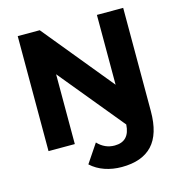

<svg xmlns="http://www.w3.org/2000/svg" viewBox="-127 -814 1063 1129"><g transform="rotate(-15 404.0 -249.0)"><path d="M725 -700V-71Q725 68 662.5 135Q600 202 476 202Q421 202 373 185.5Q325 169 289 136L365 23Q408 69 468 69Q559 69 565 -33L243 -425V0H83V-700H217L565 -275V-700Z"/></g></svg>

Font: CMG Sans
Style: Bold
Weight: 700
Designer: Julieta Ulanovsky
Foundry: Julieta Ulanovsky
Version: Version 7.200